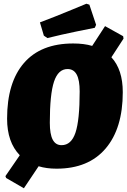

<svg xmlns="http://www.w3.org/2000/svg" viewBox="-20 -892 682 1029"><path d="M577 -585Q638 -519 638 -398Q638 -204 546 -96Q454 12 283 12Q229 12 187 -1L108 117L13 62L9 52L86 -60Q18 -130 18 -256Q18 -450 108.5 -554.5Q199 -659 372 -659Q431 -659 474 -646L543 -752L640 -698L642 -685ZM407 -402Q407 -463 391 -492.5Q375 -522 342 -522Q292 -522 269.5 -454.5Q247 -387 247 -234Q247 -173 262.5 -143.5Q278 -114 310 -114Q362 -114 384.5 -181Q407 -248 407 -402ZM234 -688 215 -701 194 -772Q271 -801 346 -832Q421 -863 443 -872L459 -867L495 -759L488 -743Q466 -739 388.5 -723Q311 -707 234 -688Z"/></svg>

Font: Alegreya Black
Style: Italic
Weight: 900
Italic angle: -7°
Designer: Juan Pablo del Peral
Foundry: Huerta Tipografica
Version: Version 2.007; ttfautohint (v1.6)